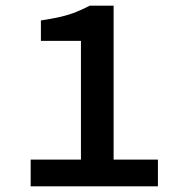

<svg xmlns="http://www.w3.org/2000/svg" viewBox="-20 -656 640 676"><path d="M88 0V-94H265V-512H124V-584Q164 -590 194 -597Q224 -604 248.5 -614Q273 -624 296 -636H380V-94H536V0Z"/></svg>

Font: Source Code Pro SemiBold
Style: Regular
Weight: 600
Monospace: yes
Designer: Paul D. Hunt, Teo Tuominen
Foundry: Adobe Systems Incorporated
Version: Version 1.018;hotconv 1.0.116;makeotfexe 2.5.65601